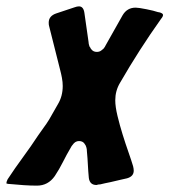

<svg xmlns="http://www.w3.org/2000/svg" viewBox="-63 -574 532 603"><path d="M-43 2Q-43 -3 -39 -11Q-16 -46 9 -80Q34 -114 57 -149Q65 -161 74 -173Q83 -185 91 -198Q98 -210 105 -222.5Q112 -235 119 -247Q134 -272 134 -304Q134 -316 131.5 -329.5Q129 -343 126 -354L91 -493Q90 -496 90 -503Q90 -524 114 -532L171 -551Q179 -554 185 -554Q199 -554 202 -534L215 -443Q215 -437 218 -428Q220 -426 221 -423.5Q222 -421 224 -419Q230 -411 241 -411Q249 -411 254.5 -415Q260 -419 262 -421Q267 -427 269 -432L322 -526Q336 -550 363 -550Q372 -550 397 -545Q408 -543 417.5 -540.5Q427 -538 433 -536Q442 -535 447 -531Q449 -529 449 -527Q449 -522 443 -515Q374 -418 314 -314Q299 -289 299 -259Q299 -239 306 -210Q313 -181 322 -152Q331 -123 340.5 -96Q350 -69 355 -52Q357 -44 357 -38Q357 -20 336 -14Q331 -13 316 -9.5Q301 -6 284 -2Q275 0 267 1.5Q259 3 252 5Q246 5 240 7Q219 7 216 -15Q214 -36 213 -56.5Q212 -77 210 -98Q210 -106 208 -112Q207 -117 201.5 -124Q196 -131 185 -131Q173 -131 165 -119Q162 -116 159 -110Q146 -88 134.5 -65Q123 -42 109 -21Q88 9 53 9Q33 9 11 7.5Q-11 6 -31 4Q-39 4 -43 2Z"/></svg>

Font: Bangerz
Style: Regular
Weight: 400
Designer: vernon adams
Foundry: Vernon Adams
Version: Version 2.10;February 7, 2025;FontCreator 13.0.0.2683 64-bit